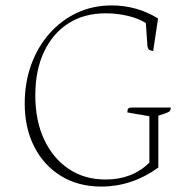

<svg xmlns="http://www.w3.org/2000/svg" viewBox="-20 -675 711 707"><path d="M353 12Q269 12 205.5 -26.5Q142 -65 106.5 -134Q71 -203 71 -294Q71 -371 95 -437Q119 -503 162.5 -552Q206 -601 264 -628Q322 -655 391 -655Q484 -655 562 -607L544 -487Q532 -489 528 -493Q524 -497 523 -505L517 -590Q491 -607 451 -616.5Q411 -626 369 -626Q290 -626 232 -589Q174 -552 142 -484Q110 -416 110 -324Q110 -231 142.5 -161.5Q175 -92 233 -53Q291 -14 369 -14Q467 -14 530 -76V-247L449 -261Q449 -272 452.5 -275.5Q456 -279 466 -279H609Q609 -271 606 -267Q603 -263 593 -259L563 -249V-58Q466 12 353 12Z"/></svg>

Font: Petrona Thin
Style: Regular
Weight: 100
Designer: Ringo R. Seeber
Foundry: Ringo R. Seeber
Version: Version 2.001; ttfautohint (v1.8.3)